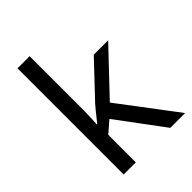

<svg xmlns="http://www.w3.org/2000/svg" viewBox="-219 -866 972 972"><g transform="rotate(-45 267.0 -380.0)"><path d="M172 -363Q172 -347 170.5 -321Q169 -295 168 -276H172Q178 -284 190 -299Q202 -314 214.5 -329.5Q227 -345 236 -355L407 -536H510L293 -307L525 0H419L233 -250L172 -197V0H85V-760H172Z"/></g></svg>

Font: ubangla85
Style: Book
Weight: 400
Designer: Jelle Bosma - Monotype Design Team
Foundry: Monotype Imaging Inc.
Version: Version 2.003